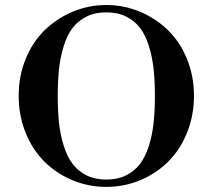

<svg xmlns="http://www.w3.org/2000/svg" viewBox="-20 -731 850 768"><path d="M82 -201.2Q54.7 -269.5 54.7 -347.7Q54.7 -425.8 82 -493.7Q109.4 -561.5 157.2 -608.9Q205.1 -656.2 269.5 -683.6Q334 -710.9 405.3 -710.9Q476.6 -710.9 541 -683.6Q605.5 -656.2 653.3 -608.9Q701.2 -561.5 728.5 -493.7Q755.9 -425.8 755.9 -347.7Q755.9 -269.5 728.5 -201.2Q701.2 -132.8 653.3 -85Q605.5 -37.1 541 -10.3Q476.6 16.6 405.3 16.6Q334 16.6 269.5 -10.3Q205.1 -37.1 157.2 -85Q109.4 -132.8 82 -201.2ZM216.3 -456.5Q210.9 -408.2 210.9 -347.2Q210.9 -286.1 216.3 -237.8Q221.7 -189.5 235.4 -146.5Q249 -103.5 271 -74.7Q293 -45.9 326.7 -29.3Q360.4 -12.7 405.3 -12.7Q450.2 -12.7 483.9 -29.3Q517.6 -45.9 539.6 -74.7Q561.5 -103.5 575.2 -146.5Q588.9 -189.5 594.2 -237.8Q599.6 -286.1 599.6 -347.2Q599.6 -408.2 594.2 -456.5Q588.9 -504.9 575.2 -548.3Q561.5 -591.8 539.6 -620.1Q517.6 -648.4 483.9 -665Q450.2 -681.6 405.3 -681.6Q360.4 -681.6 326.7 -665Q293 -648.4 271 -620.1Q249 -591.8 235.4 -548.3Q221.7 -504.9 216.3 -456.5Z"/></svg>

Font: Monomakh Unicode TT
Style: Medium
Weight: 500
Designer: Alexey Kryukov, Aleksandr Andreev
Version: Version 1.1